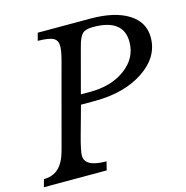

<svg xmlns="http://www.w3.org/2000/svg" viewBox="-129 -875 949 980"><g transform="rotate(-15 345.5 -385.0)"><path d="M233 -207Q212 -131 212 -105Q212 -45 326 -45L315 0H-17L-6 -40Q42 -40 72.5 -69Q103 -98 119 -159L237 -600Q250 -648 250 -675Q250 -705 228 -717Q206 -729 146 -730L157 -770H435Q563 -770 635.5 -724.5Q708 -679 708 -598Q708 -494 606 -426Q504 -358 347 -358H275ZM351 -645 288 -409H337Q450 -409 523.5 -464Q597 -519 597 -604Q597 -725 437 -725Q397 -725 380.5 -709.5Q364 -694 351 -645Z"/></g></svg>

Font: Libre Baskerville
Style: Italic
Weight: 400
Italic angle: -15°
Designer: Pablo Impallari, Rodrigo Fuenzalida
Foundry: Pablo Impallari, Rodrigo Fuenzalida
Version: Version 1.051;Glyphs 3.2.3 (3260)